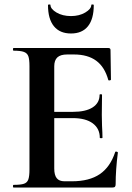

<svg xmlns="http://www.w3.org/2000/svg" viewBox="-20 -840 592 860"><path d="M41 -12Q73 -12 87.5 -17Q102 -22 107 -36.5Q112 -51 112 -81V-544Q112 -574 107 -588Q102 -602 87 -607.5Q72 -613 41 -613Q38 -613 38 -619Q38 -625 41 -625H465Q475 -625 475 -616L477 -483Q477 -481 471.5 -480Q466 -479 465 -482Q449 -540 411 -568Q373 -596 311 -596H281Q251 -596 237 -583Q223 -570 223 -543V-85Q223 -56 234 -42Q245 -28 269 -28H302Q380 -28 427 -60Q474 -92 496 -159Q496 -161 500 -161Q503 -161 505.5 -159.5Q508 -158 508 -157Q498 -79 498 -15Q498 -7 495 -3.5Q492 0 483 0H41Q38 0 38 -6Q38 -12 41 -12ZM305 -311H170V-339H306Q364 -339 395 -359Q426 -379 426 -415Q426 -418 431.5 -418Q437 -418 437 -415L436 -325L437 -277Q439 -243 439 -223Q439 -221 433 -221Q427 -221 427 -223Q427 -264 395.5 -287.5Q364 -311 305 -311ZM195 -817Q195 -820 200.5 -820Q206 -820 206 -818Q206 -800 233 -784Q260 -768 298 -768Q335 -768 362 -784Q389 -800 389 -818Q389 -820 394.5 -820Q400 -820 400 -817Q400 -755 374 -722.5Q348 -690 298 -690Q248 -690 221.5 -722.5Q195 -755 195 -817Z"/></svg>

Font: Cormorant Unicase
Style: Bold
Weight: 700
Designer: Christian Thalmann (Catharsis Fonts)
Foundry: Catharsis Fonts
Version: Version 4.000